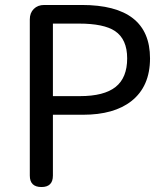

<svg xmlns="http://www.w3.org/2000/svg" viewBox="-20 -753 672 773"><path d="M147 0Q100 0 100 -46V-675Q100 -701 116 -717Q132 -733 158 -733H204H309Q584 -733 584 -518Q584 -405 509 -346Q439 -291 314 -291H193V-46Q193 0 147 0ZM193 -366H247H302Q399 -366 445.5 -403Q492 -440 492 -518Q492 -595 443 -628Q398 -658 298 -658H193Z"/></svg>

Font: GenSenRounded JP R
Style: Regular
Weight: 400
Version: Version 1.501;PS 1;hotconv 16.6.51;makeotf.lib2.5.65220